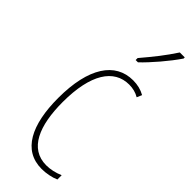

<svg xmlns="http://www.w3.org/2000/svg" viewBox="-256 -789 824 824"><g transform="rotate(45 156.5 -376.5)"><path d="M308 -756V-763H278C244 -711 212 -671 167 -618V-606H181C220 -643 275 -707 308 -756ZM212 10C239 10 270 4 292 -6V-32C267 -21 240 -15 215 -15C114 -15 73 -114 73 -257C73 -427 130 -512 222 -512C244 -512 265 -507 283 -496L293 -519C272 -531 248 -537 221 -537C113 -537 47 -440 47 -256C47 -93 99 10 212 10Z"/></g></svg>

Font: Noto Sans Sinhala ExtraCondensed Thin
Style: Regular
Weight: 100
Width: 2
Designer: Jelle Bosma - Monotype Design Team
Foundry: Monotype Imaging Inc.
Version: Version 2.006